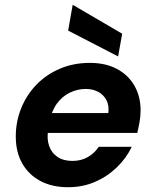

<svg xmlns="http://www.w3.org/2000/svg" viewBox="-20 -771 645 803"><path d="M265 12Q198 12 149 -14Q100 -40 73 -87.5Q46 -135 46 -200Q46 -262 68.5 -318Q91 -374 132 -416.5Q173 -459 230 -483.5Q287 -508 356 -508Q422 -508 469.5 -482.5Q517 -457 542.5 -412Q568 -367 568 -310Q568 -285 563.5 -260Q559 -235 554 -215H143L157 -298H433Q437 -330 425 -352.5Q413 -375 390.5 -387Q368 -399 339 -399Q304 -399 272 -383.5Q240 -368 217.5 -337Q195 -306 187 -259L182 -230Q175 -192 185 -162Q195 -132 220 -115Q245 -98 283 -98Q320 -98 348 -114.5Q376 -131 393 -157H531Q508 -109 468 -70.5Q428 -32 376.5 -10Q325 12 265 12ZM474 -535 265 -643 284 -751 491 -630Z"/></svg>

Font: DM Sans 24pt
Style: Bold Italic
Weight: 700
Italic angle: -10°
Designer: Colophon Foundry, Jonny Pinhorn
Foundry: Colophon Foundry
Version: Version 4.004;gftools[0.9.30]